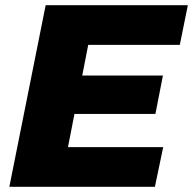

<svg xmlns="http://www.w3.org/2000/svg" viewBox="-20 -720 744 740"><path d="M673 -547H320L297 -429H608L579 -281H267L242 -153H609L577 0H16L156 -700H704Z"/></svg>

Font: My Font
Style: Italic
Weight: 500
Designer: Julieta Ulanovsky
Foundry: Julieta Ulanovsky
Version: ""